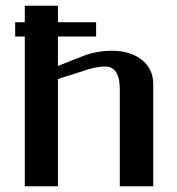

<svg xmlns="http://www.w3.org/2000/svg" viewBox="-20 -653 619 673"><path d="M66.9 -575.2V-632.8H183.1V-575.2H316.9V-524.9H183.1V-421.9L270 -456.1Q318.4 -475.1 372.1 -475.1Q437.5 -475.1 477.3 -443.1Q517.1 -411.1 517.1 -358.9V0H399.9V-340.8Q399.9 -419.9 348.1 -419.9Q324.2 -419.9 290 -410.2L183.1 -376V0H66.9V-524.9H33.2V-575.2Z"/></svg>

Font: Resagokr
Style: Bold
Weight: 600
Designer: gluk
Foundry: gluk
Version: Version 0.95